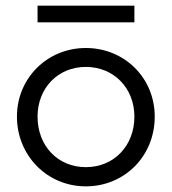

<svg xmlns="http://www.w3.org/2000/svg" viewBox="-20 -650 608 680"><path d="M284 10C421 10 528 -97 528 -237C528 -374 421 -480 284 -480C147 -480 40 -373 40 -237C40 -99 147 10 284 10ZM113 -237C113 -338 185 -413 284 -413C383 -413 456 -338 456 -237C456 -133 383 -58 284 -58C185 -58 113 -133 113 -237ZM113 -571H456V-630H113Z"/></svg>

Font: MV Cash Light
Style: Regular
Weight: 300
Designer: Rodrigo Fuenzalida
Foundry: fragTYPE
Version: Version 1.100;Glyphs 3.1.2 (3151)